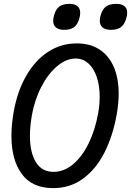

<svg xmlns="http://www.w3.org/2000/svg" viewBox="-20 -959 676 991"><path d="M39 -257.5Q39 -315 50.5 -381Q69 -487 114.8 -567Q160.5 -647 227.5 -691Q294.5 -735 376 -735Q445.5 -735 494 -703.2Q542.5 -671.5 567.5 -613Q592.5 -554.5 592.5 -475Q592.5 -426.5 582.5 -369Q563 -259 520 -173.2Q477 -87.5 409.8 -37.8Q342.5 12 254.5 12Q146 12 92.5 -61Q39 -134 39 -257.5ZM487 -376Q494.5 -419.5 494.5 -459Q494.5 -517 479.2 -562Q464 -607 435.8 -632Q407.5 -657 370.5 -657Q322.5 -657 275.8 -618.2Q229 -579.5 194 -512.2Q159 -445 144.5 -364Q134.5 -305.5 134.5 -258Q134.5 -172 165.2 -122Q196 -72 256 -72Q310.5 -72 357.5 -111.5Q404.5 -151 438 -220Q471.5 -289 487 -376ZM254.5 -851.5Q254.5 -866.5 260.5 -885Q270 -914.5 288.2 -926.8Q306.5 -939 338.5 -939Q366.5 -939 380.2 -927Q394 -915 394 -892.5Q394 -877.5 388 -858.5Q378.5 -829.5 360.2 -817.2Q342 -805 311 -805Q283.5 -805 269 -817Q254.5 -829 254.5 -851.5ZM495 -852.5Q495 -867 501 -885Q511 -915 529.5 -927Q548 -939 580.5 -939Q607.5 -939 622 -927.5Q636.5 -916 636.5 -893Q636.5 -877.5 630 -858.5Q620 -829.5 602 -817.2Q584 -805 552.5 -805Q524 -805 509.5 -817.2Q495 -829.5 495 -852.5Z"/></svg>

Font: JuliaMono
Style: Italic
Weight: 400
Italic angle: -9°
Monospace: yes
Designer: cormullion
Foundry: corm
Version: Version 0.057; ttfautohint (v1.8.4)